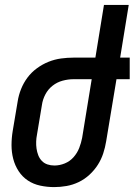

<svg xmlns="http://www.w3.org/2000/svg" viewBox="-20 -755 549 783"><path d="M201 8Q172 8 144 2Q116 -4 93.5 -19Q71 -34 56 -57Q41 -80 34 -107Q27 -134 27 -163Q27 -192 32 -222L52 -341Q56 -367 66 -392Q76 -417 92 -438.5Q108 -460 130.5 -476.5Q153 -493 178 -503Q203 -513 229 -516.5Q255 -520 280 -520H369L404 -735H505L470 -520H509V-432H455L413 -179Q409 -154 401 -129.5Q393 -105 379 -83Q365 -61 345 -42.5Q325 -24 301 -12.5Q277 -1 251.5 3.5Q226 8 201 8ZM202 -80Q223 -80 244 -88.5Q265 -97 280 -114Q295 -131 303 -151.5Q311 -172 315 -193L354 -432H280Q258 -432 235.5 -426Q213 -420 194.5 -405.5Q176 -391 165 -370Q154 -349 151 -327L131 -207Q128 -192 127.5 -177.5Q127 -163 129 -149Q131 -135 136 -122Q141 -109 150.5 -99Q160 -89 173.5 -84.5Q187 -80 202 -80Z"/></svg>

Font: Iosevka Semibold Oblique
Style: Regular
Weight: 600
Italic angle: -9°
Monospace: yes
Designer: Belleve Invis
Foundry: Belleve Invis
Version: Version 32.5.0; ttfautohint (v1.8.4)